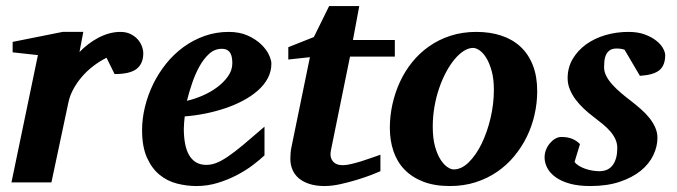

<svg xmlns="http://www.w3.org/2000/svg" viewBox="-20 -606 2251 638"><path d="M456.1 -429.2Q456.1 -394.5 434.1 -377.2Q412.1 -359.9 360.8 -359.9L334 -414.1Q310.5 -402.3 289.3 -386Q268.1 -369.6 251.5 -350.1Q234.9 -330.6 223.1 -308.6Q211.4 -286.6 207 -264.2L150.9 0H18.1L106 -422.9L22 -432.1V-466.8L188 -500H256.8L244.1 -433.1Q257.3 -446.8 273.2 -459Q289.1 -471.2 306.6 -480.5Q324.2 -489.7 342.8 -494.9Q361.3 -500 379.9 -500Q399.4 -500 413.8 -492.9Q428.2 -485.8 437.5 -475.3Q446.8 -464.8 451.4 -452.4Q456.1 -439.9 456.1 -429.2Z M752 -396Q752 -404.8 750.7 -413.3Q749.5 -421.9 745.8 -428.7Q742.2 -435.5 735.1 -439.7Q728 -443.8 716.8 -443.8Q693.4 -443.8 675 -427.2Q656.7 -410.6 642.6 -385Q628.4 -359.4 618.2 -328.9Q607.9 -298.3 601.1 -271Q627 -276.9 653.8 -288.6Q680.7 -300.3 702.4 -316.7Q724.1 -333 738 -353Q752 -373 752 -396ZM881.8 -395Q881.8 -368.7 869.9 -346.2Q857.9 -323.7 836.9 -305.2Q815.9 -286.6 787.8 -271.7Q759.8 -256.8 727.8 -246.1Q695.8 -235.4 661.4 -228.5Q627 -221.7 593.8 -219.2Q592.8 -210 591.8 -198.2Q590.8 -186.5 590.8 -178.2Q590.8 -152.3 594.7 -130.4Q598.6 -108.4 607.4 -92.3Q616.2 -76.2 630.6 -67.1Q645 -58.1 666 -58.1Q682.1 -58.1 698.7 -64.5Q715.3 -70.8 737.3 -85.7Q759.3 -100.6 788.6 -125Q817.9 -149.4 858.9 -185.1V-89.8Q844.2 -75.7 820.8 -57.9Q797.4 -40 767.6 -24.4Q737.8 -8.8 703.6 1.7Q669.4 12.2 632.8 12.2Q600.1 12.2 567.9 3.9Q535.6 -4.4 510 -25.4Q484.4 -46.4 468.3 -82.3Q452.1 -118.2 452.1 -173.8Q452.1 -211.9 461.7 -251Q471.2 -290 488.8 -326.2Q506.3 -362.3 531.7 -394Q557.1 -425.8 589.1 -449.2Q621.1 -472.7 659.2 -486.3Q697.3 -500 739.7 -500Q776.4 -500 803.2 -487.8Q830.1 -475.6 847.7 -458.7Q865.2 -441.9 873.5 -424.1Q881.8 -406.2 881.8 -395Z M1143.1 -418 1080.1 -108.9Q1074.7 -85.4 1085.2 -71.3Q1095.7 -57.1 1119.1 -57.1Q1130.9 -57.1 1147.2 -61Q1163.6 -64.9 1181.2 -70.3Q1198.7 -75.7 1215.3 -81.8Q1231.9 -87.9 1244.1 -91.8V-37.1Q1235.8 -33.2 1214.8 -25.1Q1193.8 -17.1 1167 -8.8Q1140.1 -0.5 1111.3 5.9Q1082.5 12.2 1059.1 12.2Q1030.3 12.2 1008.8 5.4Q987.3 -1.5 973.1 -13.4Q959 -25.4 951.9 -42Q944.8 -58.6 944.8 -78.1Q944.8 -87.9 945.6 -97.7Q946.3 -107.4 948.7 -118.2L1009.8 -416L938 -408.2V-449.2L1022.9 -482.9L1073.7 -585.9H1173.8L1152.8 -473.1H1292V-418Z M1621.1 -307.1Q1621.1 -343.8 1613.8 -370.1Q1606.4 -396.5 1595.9 -413.6Q1585.4 -430.7 1573.5 -438.7Q1561.5 -446.8 1552.2 -446.8Q1537.1 -446.8 1521.2 -436.8Q1505.4 -426.8 1490.5 -408.9Q1475.6 -391.1 1462.4 -366.5Q1449.2 -341.8 1439.2 -312.7Q1429.2 -283.7 1423.6 -251.2Q1418 -218.8 1418 -185.1Q1418 -146.5 1425.5 -119.4Q1433.1 -92.3 1444.1 -75.4Q1455.1 -58.6 1466.8 -50.8Q1478.5 -43 1487.3 -43Q1513.7 -43 1537.8 -66.9Q1562 -90.8 1580.6 -128.9Q1599.1 -167 1610.1 -213.9Q1621.1 -260.7 1621.1 -307.1ZM1765.1 -303.2Q1765.1 -263.7 1756.3 -225.1Q1747.6 -186.5 1730.5 -151.6Q1713.4 -116.7 1688.5 -86.7Q1663.6 -56.6 1631.3 -34.7Q1599.1 -12.7 1559.8 -0.2Q1520.5 12.2 1475.1 12.2Q1423.8 12.2 1386.2 -2.4Q1348.6 -17.1 1324 -42.7Q1299.3 -68.4 1287.4 -103.8Q1275.4 -139.2 1275.4 -181.2Q1275.4 -220.2 1283.9 -259Q1292.5 -297.9 1308.8 -333.5Q1325.2 -369.1 1349.6 -399.4Q1374 -429.7 1406 -452.1Q1438 -474.6 1477.3 -487.3Q1516.6 -500 1563 -500Q1608.9 -500 1646.2 -487.5Q1683.6 -475.1 1710 -450.4Q1736.3 -425.8 1750.7 -388.9Q1765.1 -352.1 1765.1 -303.2Z M2190.4 -422.9Q2190.4 -389.2 2171.4 -373Q2152.3 -356.9 2106.4 -354L2055.2 -440.9Q2051.8 -441.9 2047.9 -442.9Q2044.4 -443.8 2039.6 -444.3Q2034.7 -444.8 2029.3 -444.8Q2014.2 -444.8 2005.9 -438.7Q1997.6 -432.6 1993.4 -423.3Q1989.3 -414.1 1988.3 -403.1Q1987.3 -392.1 1987.3 -382.8Q1987.3 -367.2 1995.1 -352.5Q2002.9 -337.9 2015.6 -324Q2028.3 -310.1 2044.2 -296.6Q2060.1 -283.2 2076.2 -271Q2093.3 -257.8 2109.1 -243.9Q2125 -230 2137.5 -214.6Q2149.9 -199.2 2157.2 -182.6Q2164.6 -166 2164.6 -147.9Q2164.6 -119.1 2150.9 -90.3Q2137.2 -61.5 2109.4 -38.8Q2081.5 -16.1 2039.6 -2Q1997.6 12.2 1941.4 12.2Q1901.9 12.2 1873.3 4.2Q1844.7 -3.9 1826.2 -17.3Q1807.6 -30.8 1798.6 -47.9Q1789.6 -64.9 1789.6 -83Q1789.6 -96.2 1794.4 -108.4Q1799.3 -120.6 1807.4 -130.1Q1815.4 -139.6 1825.2 -145.3Q1835 -150.9 1845.2 -150.9Q1867.2 -150.9 1882.3 -144.3Q1897.5 -137.7 1907.2 -127L1889.2 -67.9Q1894.5 -60.5 1904.3 -54.7Q1914.1 -48.8 1925.5 -44.9Q1937 -41 1949 -39.1Q1960.9 -37.1 1971.2 -37.1Q2001.5 -37.1 2016.4 -57.9Q2031.2 -78.6 2031.2 -113.8Q2031.2 -128.9 2025.4 -142.3Q2019.5 -155.8 2008.8 -168.5Q1998 -181.2 1982.9 -193.6Q1967.8 -206.1 1949.2 -220.2Q1933.6 -231.9 1918.7 -246.1Q1903.8 -260.3 1892.1 -276.1Q1880.4 -292 1873.3 -309.6Q1866.2 -327.1 1866.2 -346.2Q1866.2 -381.3 1882.8 -409.7Q1899.4 -438 1927.2 -458.3Q1955.1 -478.5 1991.7 -489.3Q2028.3 -500 2068.4 -500Q2099.6 -500 2122.6 -491.5Q2145.5 -482.9 2160.6 -470.9Q2175.8 -459 2183.1 -445.6Q2190.4 -432.1 2190.4 -422.9Z"/></svg>

Font: Charis SIL Eur
Style: Bold Italic
Weight: 700
Italic angle: -11°
Foundry: SIL International
Version: Version 5.000